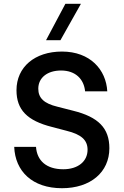

<svg xmlns="http://www.w3.org/2000/svg" viewBox="-20 -983 652 1013"><path d="M365 -399 283 -420C212 -437 182 -466 182 -515C182 -573 230 -611 302 -611C379 -611 423 -565 429 -501H546C540 -615 456 -711 307 -711C163 -711 67 -629 67 -507C67 -404 123 -346 255 -313L331 -293C409 -274 442 -244 442 -193C442 -131 391 -90 314 -90C224 -90 175 -136 170 -208H55C60 -80 150 10 307 10C457 10 557 -74 557 -201C557 -307 499 -366 365 -399ZM223 -771H299L407 -963H325Z"/></svg>

Font: Goli Medium
Style: Regular
Weight: 500
Designer: jaikishan Patel
Foundry: MagicType
Version: Version 1.000;Glyphs 3.2 (3242)